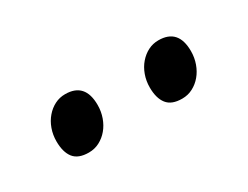

<svg xmlns="http://www.w3.org/2000/svg" viewBox="-29 -780 450 348"><g transform="rotate(-30 195.5 -605.5)"><path d="M341.8 -615.7Q341.8 -602.1 337.4 -589.8Q333 -577.6 325.4 -568.6Q317.9 -559.6 307.6 -554.2Q297.4 -548.8 285.2 -548.8Q263.2 -548.8 253.7 -561Q244.1 -573.2 244.1 -595.7Q244.1 -609.4 248.5 -621.6Q252.9 -633.8 260.7 -642.8Q268.6 -651.9 278.6 -657Q288.6 -662.1 300.3 -662.1Q341.8 -662.1 341.8 -615.7ZM146.5 -615.7Q146.5 -602.1 142.1 -589.8Q137.7 -577.6 130.1 -568.6Q122.6 -559.6 112.3 -554.2Q102.1 -548.8 89.8 -548.8Q67.9 -548.8 58.3 -561Q48.8 -573.2 48.8 -595.7Q48.8 -609.4 53.2 -621.6Q57.6 -633.8 65.4 -642.8Q73.2 -651.9 83.3 -657Q93.3 -662.1 105 -662.1Q146.5 -662.1 146.5 -615.7Z"/></g></svg>

Font: Gentium Plus Am
Style: Regular
Weight: 400
Designer: J. Victor Gaultney, Annie Olsen, Iska Routamaa, Becca Hirsbrunner
Foundry: SIL International
Version: Version 5.000